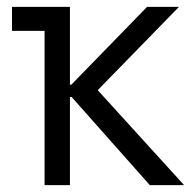

<svg xmlns="http://www.w3.org/2000/svg" viewBox="-20 -540 562 560"><path d="M110 0H184V-257H189L417 0H517L265 -277L502 -520H409L188 -293H184V-520H15V-450H110Z"/></svg>

Font: Fixel Text Regular
Style: Regular
Weight: 400
Width: 4
Designer: AlfaBravo + MacPaw
Foundry: Kyrylo Tkachov, Marchela Mozhyna, Serhii Makarenko, Maria Weinstein, Zakhar Kryvoshyya
Version: Version 1.211